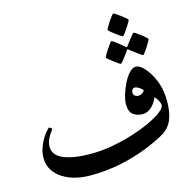

<svg xmlns="http://www.w3.org/2000/svg" viewBox="-136 -1130 1275 1271"><g transform="rotate(-15 501.0 -494.5)"><path d="M945.3 -338.4Q945.3 -262.2 923.6 -211.9Q901.9 -161.6 854.5 -134.3Q794.9 -99.6 713.1 -67.9Q631.3 -36.1 534.2 -16.1Q437 3.9 329.6 3.9Q252.4 3.9 190.7 -19.5Q128.9 -43 93.3 -86.2Q57.6 -129.4 57.6 -188Q57.6 -225.6 70.1 -259.3Q82.5 -293 98.9 -318.6Q115.2 -344.2 128.9 -358.9Q142.6 -373.5 144.5 -373.5Q147.5 -373.5 155.5 -367.9Q163.6 -362.3 163.6 -359.9Q163.6 -357.4 151.6 -342Q139.6 -326.7 127.7 -302.2Q115.7 -277.8 115.7 -247.6Q115.7 -190.9 182.9 -162.4Q250 -133.8 370.1 -133.8Q442.4 -133.8 517.8 -147.5Q593.3 -161.1 662.4 -183.1Q731.4 -205.1 785.9 -230.7Q840.3 -256.3 872.3 -281.2Q904.3 -306.2 904.3 -325.2Q904.3 -335.9 895.3 -353.3Q886.2 -370.6 871.6 -387.7Q864.7 -368.2 849.9 -347.7Q835 -327.1 814 -313Q793 -298.8 767.6 -298.8Q731.9 -298.8 704.3 -318.1Q676.8 -337.4 676.8 -391.1Q676.8 -416.5 687.7 -453.9Q698.7 -491.2 717 -528.1Q735.4 -564.9 757.8 -589.6Q780.3 -614.3 802.7 -614.3Q824.2 -614.3 846.4 -594.2Q868.7 -574.2 887.5 -545.2Q906.2 -516.1 917 -489.7Q934.1 -447.8 939.7 -412.1Q945.3 -376.5 945.3 -338.4ZM814.5 -448.2Q814.5 -451.2 805.9 -459.5Q797.4 -467.8 784.4 -475.3Q771.5 -482.9 758.3 -482.9Q751.5 -482.9 744.9 -474.9Q738.3 -466.8 738.3 -453.6Q738.3 -438.5 748.5 -431.2Q758.8 -423.8 772.9 -423.8Q788.6 -423.8 801.5 -434.3Q814.5 -444.8 814.5 -448.2ZM838.9 -926.8Q838.9 -922.9 830.3 -908Q821.8 -893.1 809.8 -875.2Q797.9 -857.4 787.8 -844.2Q777.8 -831.1 774.4 -831.1Q770.5 -831.1 756.8 -840.1Q743.2 -849.1 726.8 -861.3Q710.4 -873.5 698.7 -884Q687 -894.5 687 -897.5Q687 -900.9 695.3 -916Q703.6 -931.2 715.3 -949Q727.1 -966.8 737.5 -980Q748 -993.2 752.4 -993.2Q754.4 -993.2 767.8 -984.4Q781.2 -975.6 797.6 -963.1Q814 -950.7 826.4 -940.2Q838.9 -929.7 838.9 -926.8ZM933.1 -769.5Q933.1 -765.6 925 -751Q917 -736.3 905.5 -718.8Q894 -701.2 884 -688.2Q874 -675.3 870.6 -675.3Q868.7 -675.3 856 -684.1Q843.3 -692.9 827.9 -704.6Q812.5 -716.3 800.5 -725.3Q788.6 -734.4 788.1 -735.4Q783.2 -739.3 779.8 -739.3Q777.8 -739.3 774.4 -733.4Q773.9 -732.4 765.9 -720.9Q757.8 -709.5 747.1 -694.8Q736.3 -680.2 726.8 -668.9Q717.3 -657.7 713.9 -657.7Q711.4 -657.7 698.2 -666.7Q685.1 -675.8 668.7 -688Q652.3 -700.2 640.1 -710.4Q627.9 -720.7 627.9 -723.6Q627.9 -727.1 636.5 -742.2Q645 -757.3 657 -775.1Q668.9 -793 679 -806.2Q689 -819.3 690.9 -819.3Q695.8 -819.3 708.3 -810.5Q720.7 -801.8 735.4 -790Q750 -778.3 760.7 -769.3Q771.5 -760.3 772 -759.8Q777.3 -754.9 779.3 -754.9Q783.2 -754.9 788.1 -762.2Q788.6 -763.2 796.9 -774.4Q805.2 -785.6 816.2 -799.8Q827.1 -814 836.2 -824.7Q845.2 -835.4 847.7 -835.4Q851.6 -835.4 865 -826.4Q878.4 -817.4 894.3 -805.2Q910.2 -793 921.6 -782.7Q933.1 -772.5 933.1 -769.5Z"/></g></svg>

Font: Scheherazade New
Style: Bold
Weight: 700
Designer: SIL International
Foundry: SIL International
Version: Version 4.000